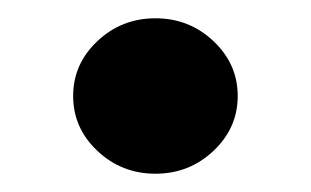

<svg xmlns="http://www.w3.org/2000/svg" viewBox="-20 -180 340 210"><path d="M240 -75Q240 -40 213.5 -15Q187 10 150 10Q113 10 86.5 -15Q60 -40 60 -75Q60 -110 86.5 -135Q113 -160 150 -160Q187 -160 213.5 -135Q240 -110 240 -75Z"/></svg>

Font: Goli Bold
Style: Regular
Weight: 700
Designer: jaikishan Patel
Foundry: MagicType
Version: Version 1.000